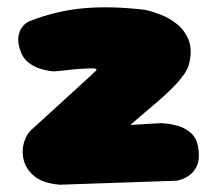

<svg xmlns="http://www.w3.org/2000/svg" viewBox="-20 -506 596 527"><path d="M144 1Q97 -3 73.5 -23Q50 -43 44.5 -69Q39 -95 47 -118.5Q55 -142 70 -153L233 -302Q235 -305 239 -308Q243 -311 244.5 -313.5Q246 -316 241 -317.5Q236 -319 219 -318Q197 -317 182 -315.5Q167 -314 154.5 -312.5Q142 -311 126 -310Q126 -310 115 -311.5Q104 -313 88.5 -318Q73 -323 58.5 -334Q44 -345 37 -364Q28 -388 30.5 -404.5Q33 -421 40 -430.5Q47 -440 54 -444Q61 -448 61 -448Q136 -477 211 -483.5Q286 -490 378 -479Q397 -475 420.5 -466Q444 -457 465 -440.5Q486 -424 497 -398Q508 -372 500 -335Q497 -319 485.5 -302.5Q474 -286 457 -268.5Q440 -251 420 -233.5Q400 -216 379 -198.5Q358 -181 338 -163L421 -168Q421 -168 435 -167Q449 -166 468.5 -160.5Q488 -155 504 -141Q520 -127 524 -101Q529 -70 521 -52Q513 -34 500 -25Q487 -16 476.5 -13Q466 -10 466 -10Z"/></svg>

Font: Sour Gummy Black
Style: Regular
Weight: 900
Designer: Stefie Justprince
Foundry: Eifetstype
Version: Version 1.000